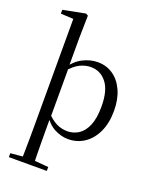

<svg xmlns="http://www.w3.org/2000/svg" viewBox="-189 -906 1008 1268"><g transform="rotate(20 315.5 -272.5)"><path d="M119.1 259.8Q120.3 225.6 120.8 185.1Q121.3 144.5 121.8 103.1Q122.3 61.7 122.3 26.7V-743.5L33.3 -748.1V-775.1L189.8 -805.5L205.5 -796.5L202.5 -641V-437.9L203.8 -427.1V-83.1L202.5 -72.8V26.7Q202.5 61.7 203 103.1Q203.5 144.5 204 185.1Q204.5 225.6 205.5 259.8ZM359.6 14.6Q313 14.6 265.4 -9.5Q217.9 -33.6 178.1 -95.7H174.1L187.5 -108.6Q224.8 -68.3 260.9 -50.5Q297 -32.7 337.3 -32.7Q381.1 -32.7 416.9 -55.9Q452.7 -79 474 -129.8Q495.4 -180.6 495.4 -263Q495.4 -374.9 452.4 -429.7Q409.4 -484.5 341.5 -484.5Q304.3 -484.5 266.7 -466.9Q229.1 -449.3 185.3 -398.2L172.4 -413.2H175.1Q215.8 -477 268.4 -503.8Q321 -530.6 373.3 -530.6Q434.5 -530.6 481.7 -498.1Q528.8 -465.6 555.8 -405.7Q582.9 -345.7 582.9 -264Q582.9 -178.5 553.8 -116Q524.8 -53.4 474.4 -19.4Q424 14.6 359.6 14.6ZM34.6 259.8V232.4L144.5 222.2H183.9L301.3 232.4V259.8Z"/></g></svg>

Font: Noto Serif KR
Style: Regular
Weight: 200
Designer: Ryoko NISHIZUKA 西塚涼子 (kana & ideographs); Frank Grießhammer (Latin, Greek & Cyrillic); Wenlong ZHANG 张文龙 (bopomofo); San
Foundry: Adobe
Version: Version 2.001;hotconv 1.1.0;makeotfexe 2.6.0